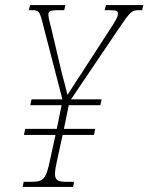

<svg xmlns="http://www.w3.org/2000/svg" viewBox="-20 -734 583 754"><path d="M69 0H267L271 -20H242C209 -20 196 -25 196 -51C196 -64 199 -82 205 -108L226 -204H349L354 -228H231L250 -321H374L379 -344H259L448 -624C492 -689 498 -694 525 -694H538L543 -714H396L391 -694H403C439 -694 443 -692 443 -680C443 -670 439 -659 405 -608L296 -440C279 -415 261 -386 245 -361C239 -385 231 -419 223 -446L182 -620C174 -651 170 -665 170 -677C170 -690 176 -694 207 -694H232L237 -714H98L93 -694H106C131 -694 136 -690 147 -645L225 -344H104L99 -321H222L203 -228H79L74 -204H198L177 -108C161 -31 152 -20 102 -20H73Z"/></svg>

Font: Noto Serif Condensed Thin
Style: Italic
Weight: 100
Width: 3
Italic angle: -12°
Designer: Monotype Design Team
Foundry: Monotype Imaging Inc.
Version: Version 2.013